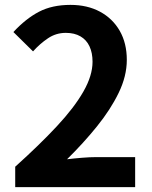

<svg xmlns="http://www.w3.org/2000/svg" viewBox="-20 -774 630 794"><path d="M42.9 0V-84.6Q143.8 -175.3 215.3 -252.1Q286.9 -328.8 324.8 -395.2Q362.7 -461.5 362.7 -518.6Q362.7 -555.5 350.1 -582.4Q337.5 -609.3 312.6 -623.7Q287.8 -638.1 252 -638.1Q211.6 -638.1 178.3 -615.6Q144.9 -593.2 116.6 -561.5L35.4 -641.5Q86.7 -696.9 141.2 -725.4Q195.7 -753.8 271.4 -753.8Q341.2 -753.8 393.6 -725.6Q445.9 -697.4 475.2 -646.4Q504.4 -595.4 504.4 -526.4Q504.4 -459.1 470.6 -389.7Q436.8 -320.2 380.8 -251.1Q324.9 -181.9 257.3 -115.4Q285.8 -118.9 319.3 -121.6Q352.8 -124.3 378.7 -124.3H538.9V0Z"/></svg>

Font: Shanggu Sans SC VF
Style: Regular
Weight: 250
Designer: GuiWonder
Version: Version 1.021